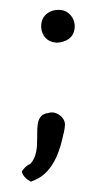

<svg xmlns="http://www.w3.org/2000/svg" viewBox="-46 -508 326 641"><g transform="rotate(5 116.5 -187.0)"><path d="M49 71C53 86 68 97 83 103L85 101C99 94 112 87 124 74C157 40 170 -9 177 -68C178 -70 178 -72 178 -75C179 -81 179 -87 179 -92C181 -114 159 -132 138 -134C132 -134 127 -134 121 -131C74 -122 91 -69 91 -33V-32C94 -8 91 23 77 41C75 43 74 45 73 45C60 52 55 62 49 71ZM71 -422C71 -396 88 -372 114 -368H115C118 -368 122 -367 126 -367H127C158 -371 183 -388 183 -421C184 -450 160 -478 130 -477C96 -477 70 -454 71 -422Z"/></g></svg>

Font: Hussar Pisanka
Style: Sbd
Weight: 600
Designer: Robert Jablonski
Foundry: Cannot Into Space Fonts
Version: Version 1.070